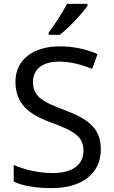

<svg xmlns="http://www.w3.org/2000/svg" viewBox="-20 -964 589 994"><path d="M433 -934V-944H327C304 -899 261 -833 232 -796V-784H290C337 -820 408 -897 433 -934ZM502 -191C502 -303 433 -350 307 -397C191 -440 151 -469 151 -541C151 -603 197 -645 286 -645C348 -645 407 -628 457 -607L485 -684C431 -708 366 -724 288 -724C153 -724 60 -655 60 -542C60 -431 122 -374 244 -330C373 -283 412 -253 412 -183C412 -112 357 -68 251 -68C175 -68 99 -89 51 -110V-24C96 -2 167 10 247 10C403 10 502 -64 502 -191Z"/></svg>

Font: Noto Sans Psalter Pahlavi
Style: Regular
Weight: 400
Designer: Monotype Design Team
Foundry: Monotype Imaging Inc.
Version: Version 2.002